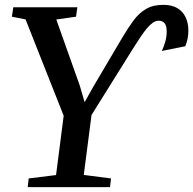

<svg xmlns="http://www.w3.org/2000/svg" viewBox="-20 -773 798 793"><path d="M94.5 0 98.5 -36 211.5 -50 243 -295 85.5 -693 29 -704 35 -743H299.5L294 -704L212.5 -692.5L309.5 -419.5L329.5 -351L366 -416L483.5 -615Q508.5 -657.5 531.5 -688.5Q554.5 -719.5 583.5 -736.2Q612.5 -753 655 -753Q690 -753 712.8 -739.2Q735.5 -725.5 746.8 -701.5Q758 -677.5 758 -647Q758 -628.5 755 -614Q752 -599.5 745.5 -582L648.5 -562.5Q657 -581 662.8 -601.5Q668.5 -622 668.5 -642.5Q668.5 -666.5 659.8 -677Q651 -687.5 634.5 -687.5Q623.5 -687.5 611.8 -679.5Q600 -671.5 587.5 -656.8Q575 -642 561 -621.2Q547 -600.5 531 -575L358 -298L326 -50.5L438.5 -36L434.5 0Z"/></svg>

Font: Merriweather 48pt Medium
Style: Italic
Weight: 500
Italic angle: -7.8°
Version: Version 2.101